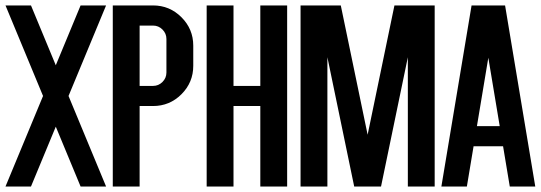

<svg xmlns="http://www.w3.org/2000/svg" viewBox="-20 -679 1969 699"><path d="M183.1 -441.4 273.4 -659.2H366.2L229.5 -329.6L366.2 0H273.4L183.1 -217.8L92.8 0H0L136.7 -329.6L0 -659.2H92.8Z M390.6 -659.2H537.1Q597.7 -659.2 640.6 -616.2Q683.6 -573.2 683.6 -512.7V-439.5Q683.6 -378.9 640.6 -335.9Q597.7 -293 537.1 -293H488.3V0H390.6ZM585.9 -537.1Q585.9 -557.1 571.5 -571.5Q557.1 -585.9 537.1 -585.9H488.3V-366.2H537.1Q557.1 -366.2 571.5 -380.6Q585.9 -395 585.9 -415Z M830.1 -293V0H732.4V-659.2H830.1V-366.2H927.7V-659.2H1025.4V0H927.7V-293Z M1562.5 -659.2V0H1464.8V-470.7L1367.2 0H1269.5L1171.9 -470.7V0H1074.2V-659.2H1220.7L1318.4 -188.5L1416 -659.2Z M1757.8 -468.8 1716.3 -219.7H1799.3ZM1704.1 -146.5 1679.7 0H1586.9L1696.8 -659.2H1818.8L1928.7 0H1835.9L1811.5 -146.5Z"/></svg>

Font: Alegre Sans
Style: Regular
Weight: 400
Width: 3
Designer: GrandChaos9000
Version: Version 1.2.6 - August 1, 2014